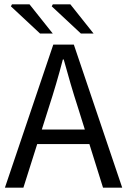

<svg xmlns="http://www.w3.org/2000/svg" viewBox="-20 -861 584 881"><path d="M2.6 0 224.5 -656.3H318.8L540.7 0H452.7L338 -366.6Q320.1 -421.7 304 -476.5Q288 -531.3 272.4 -588H268.4Q253.5 -530.7 237.4 -476.2Q221.4 -421.7 203.5 -366.6L87.4 0ZM119.4 -199.8V-266.5H421.6V-199.8ZM163.8 -707.1 30 -831.9 34.9 -841H115.5L222.1 -707.1ZM351.2 -707.1 217.4 -831.9 222.3 -841H302.9L409.4 -707.1Z"/></svg>

Font: SourceSans3VF
Style: Regular
Weight: 200
Designer: Paul D. Hunt
Foundry: Adobe
Version: Version 3.052;hotconv 1.1.0;makeotfexe 2.6.0